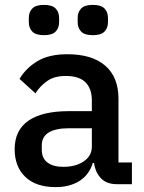

<svg xmlns="http://www.w3.org/2000/svg" viewBox="-20 -754 589 786"><path d="M459 0Q416 0 393 -24.5Q370 -49 365 -87H360Q345 -38 305 -13Q265 12 208 12Q127 12 83.5 -30Q40 -72 40 -143Q40 -221 96.5 -260Q153 -299 262 -299H356V-343Q356 -391 330 -417Q304 -443 249 -443Q203 -443 174 -423Q145 -403 125 -372L60 -431Q86 -475 133 -503.5Q180 -532 256 -532Q357 -532 411 -485Q465 -438 465 -350V-89H520V0ZM239 -71Q290 -71 323 -93.5Q356 -116 356 -154V-229H264Q151 -229 151 -159V-141Q151 -106 174.5 -88.5Q198 -71 239 -71ZM160 -610Q126 -610 112 -625Q98 -640 98 -663V-681Q98 -704 112 -719Q126 -734 160 -734Q194 -734 208 -719Q222 -704 222 -681V-663Q222 -640 208 -625Q194 -610 160 -610ZM360 -610Q326 -610 312 -625Q298 -640 298 -663V-681Q298 -704 312 -719Q326 -734 360 -734Q394 -734 408 -719Q422 -704 422 -681V-663Q422 -640 408 -625Q394 -610 360 -610Z"/></svg>

Font: IBM Plex Sans Arabic Medm
Style: Regular
Weight: 500
Designer: Mike Abbink, Paul van der Laan, Pieter van Rosmalen, Wael Morcos, Khajak Apelian
Foundry: Bold Monday
Version: Version 1.005